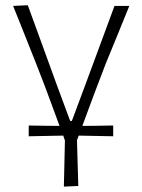

<svg xmlns="http://www.w3.org/2000/svg" viewBox="-20 -517 543 732"><path d="M89.5 2.5V-38.5Q122 -38 151.5 -37.5Q181 -37 207 -37Q193 -75 178.8 -113.5Q164.5 -152 151 -188.5L117.5 -275Q96 -329.5 73.8 -385Q51.5 -440.5 30 -494.5L86 -497Q115 -418 142.5 -342Q170 -266 198.5 -188L247.5 -56H254L303 -187.5Q332.5 -266.5 360.5 -342.8Q388.5 -419 416.5 -494.5H473Q451 -440 428.2 -384.2Q405.5 -328.5 383 -274L349 -185Q335 -147.5 321.2 -110.8Q307.5 -74 294 -37Q320 -37 349.8 -37.5Q379.5 -38 411.5 -38.5V2.5Q375 2 341.8 1.2Q308.5 0.5 280 0Q277 9 273.5 17.5Q275 65.5 276 106.5Q277 147.5 278.5 192L223.5 194.5Q224.5 150 225.5 108Q226.5 66 227.5 18.5L221 0Q192.5 0.5 159.2 1.2Q126 2 89.5 2.5Z"/></svg>

Font: Commissioner Loud ExtraLight
Style: Regular
Weight: 200
Designer: Kostas Bartsokas
Foundry: Kostas Bartsokas
Version: Version 1.000; ttfautohint (v1.8.3)